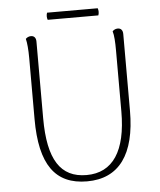

<svg xmlns="http://www.w3.org/2000/svg" viewBox="-56 -849 758 910"><g transform="rotate(-5 323.0 -394.5)"><path d="M202 -801C198 -790 198 -778 202 -767H443C447 -778 447 -790 443 -801ZM553 -669C553 -687 544 -697 529 -697C517 -697 509 -691 504 -686C510 -667 512 -634 512 -594V-304C512 -116 447 -18 322 -18C198 -18 140 -107 140 -304V-669C140 -687 131 -697 116 -697C104 -697 96 -691 91 -686C96 -667 99 -634 99 -594V-304C99 -87 170 12 322 12C474 12 553 -96 553 -304Z"/></g></svg>

Font: Arima Koshi ExtraLight
Style: Regular
Weight: 275
Designer: Joana Correia and Natanael Gama
Foundry: NDISCOVER
Version: Version 1.019;PS 001.019;hotconv 1.0.88;makeotf.lib2.5.64775